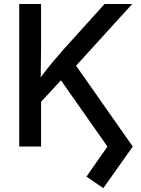

<svg xmlns="http://www.w3.org/2000/svg" viewBox="-20 -748 722 980"><path d="M156.7 -192.9V-308.6Q180.7 -343.8 204.6 -375.5Q228.5 -407.2 254.4 -438Q280.3 -468.8 309.1 -501L513.7 -727.5H654.8L345.2 -387.2L337.9 -388.7ZM78.1 0V-727.5H189.5V-494.6L187.5 -328.6L189.5 -274.4V0ZM507.3 212.4 421.4 153.3 528.3 0 278.3 -356.4 347.7 -441.9 657.7 0Z"/></svg>

Font: Inter 17pt Medium
Style: Regular
Weight: 500
Version: Version 4.001;git-66647c0bb